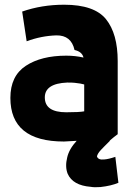

<svg xmlns="http://www.w3.org/2000/svg" viewBox="-20 -572 574 814"><path d="M252 -552Q380 -552 429.5 -490.5Q479 -429 479 -313V-3Q465 7 444 25Q446 25 448 23Q445 26 436 35Q427 44 421 50Q415 56 407.5 64Q400 72 396 79Q392 86 391 91Q396 107 422 104Q439 103 469 93L482 203Q451 216 406 221Q380 223 364 220Q289 214 267 165Q255 135 265 95Q273 60 305 25Q257 28 251 28Q24 28 24 -157Q24 -250 89.5 -293Q155 -336 261 -336Q299 -336 334 -328Q328 -353 296 -360Q282 -423 219 -422Q155 -420 93 -397L74 -523Q157 -552 252 -552ZM261 -96Q316 -96 337 -100V-214Q324 -218 296 -221Q287 -222 265 -222Q170 -218 170 -159Q170 -96 261 -96Z"/></svg>

Font: Repo
Style: Bold
Weight: 700
Designer: Stefan Peev
Foundry: Context Ltd
Version: Version 001.000